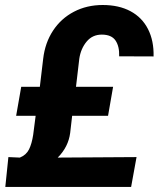

<svg xmlns="http://www.w3.org/2000/svg" viewBox="-20 -740 628 760"><path d="M1 0 13.2 -118.2 58.6 -116.2Q84 -126.5 95 -148.9Q106 -171.4 111.3 -206.1L121.1 -281.7H43.9L64 -396.5H137.7L150.9 -507.3Q158.2 -570.3 189.9 -618.7Q221.7 -667 272.7 -693.6Q323.7 -720.2 386.7 -720.2Q450.7 -720.2 496.6 -695.6Q542.5 -670.9 565.9 -624.8Q589.4 -578.6 587.9 -516.6L451.7 -517.1Q453.1 -556.2 437.3 -579.6Q421.4 -603 382.8 -603Q345.7 -603 322.8 -575.2Q299.8 -547.4 293.9 -507.8L280.8 -396.5H427.7L407.7 -281.7H265.6L257.8 -213.9Q250.5 -158.2 208.5 -116.2L520.5 -118.2L499 0Z"/></svg>

Font: Mardoto
Style: Bold Italic
Weight: 700
Italic angle: -12°
Designer: Christian Robertson, Vahan Hovhannisyan
Foundry: Google
Version: Version 1.000